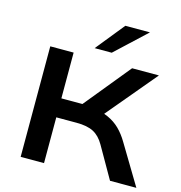

<svg xmlns="http://www.w3.org/2000/svg" viewBox="-133 -1065 1114 1183"><g transform="rotate(15 424.5 -473.5)"><path d="M106 0V-705H255V-413H407L373 -393L628 -705H799L514 -365L457 -407Q516 -399 559 -379.5Q602 -360 634 -328.5Q666 -297 692 -253L844 0H676L561 -201Q533 -250 493 -271Q453 -292 385 -292H255V0ZM373 -765 520 -947H677L482 -765Z"/></g></svg>

Font: Nunito Sans 10pt Expanded
Style: Bold
Weight: 700
Width: 7
Designer: Vernon Adams
Foundry: Vernon Adams
Version: Version 3.101;gftools[0.9.27]